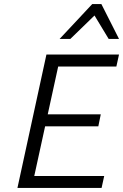

<svg xmlns="http://www.w3.org/2000/svg" viewBox="-20 -927 607 947"><path d="M481 0H66L209 -658H567L554 -599H267L149 -59H494ZM155 -304 168 -363H477L465 -304ZM274 -735 435 -907H480L461 -865L327 -735ZM516 -735 438 -864 435 -907H480L567 -735Z"/></svg>

Font: Ysabeau
Style: Italic
Weight: 400
Italic angle: -12°
Designer: Christian Thalmann (Catharsis Fonts)
Version: Version 2.000;gftools[0.9.27.dev2+g8671c4b]